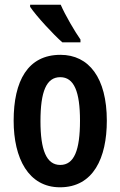

<svg xmlns="http://www.w3.org/2000/svg" viewBox="-20 -786 512 816"><path d="M238 -766H108V-757C134 -718 208 -638 245 -606H322V-618C298 -652 257 -722 238 -766ZM434 -273C434 -455 358 -553 237 -553C98 -553 38 -442 38 -273C38 -113 101 10 235 10C377 10 434 -115 434 -273ZM152 -271C152 -397 177 -458 236 -458C295 -458 320 -396 320 -273C320 -147 295 -85 236 -85C177 -85 152 -149 152 -271Z"/></svg>

Font: Noto Sans Armenian ExtraCondensed SemiBold
Style: Regular
Weight: 600
Width: 2
Designer: Monotype Design Team
Foundry: Monotype Imaging Inc.
Version: Version 2.008